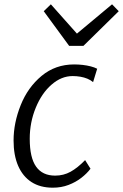

<svg xmlns="http://www.w3.org/2000/svg" viewBox="-20 -863 571 891"><path d="M225 8Q166.5 8 126 -18.2Q85.5 -44.5 64.2 -93.5Q43 -142.5 43 -211Q43 -292.5 76 -375Q109 -457.5 173 -510.8Q237 -564 324 -564Q343.5 -564 363.5 -561.8Q383.5 -559.5 401 -555Q418.5 -550.5 431 -544L412 -482Q400.5 -491.5 385.5 -497.8Q370.5 -504 353 -507Q335.5 -510 317 -510Q291 -510 266.8 -500.2Q242.5 -490.5 219 -470Q173.5 -430.5 145.8 -362.8Q118 -295 118 -219Q118 -131.5 147.5 -89.8Q177 -48 236 -48Q275 -48 307.5 -66Q340 -84 375 -120L400 -80Q383.5 -58 357.5 -37.8Q331.5 -17.5 298 -4.8Q264.5 8 225 8ZM367 -650H301L183 -811L216 -843L337 -707L500 -843L531 -811Z"/></svg>

Font: Merriweather Sans Variable Regular
Style: Italic
Weight: 300
Italic angle: -8°
Designer: Eben Sorkin
Foundry: Eben Sorkin
Version: Version 2.001